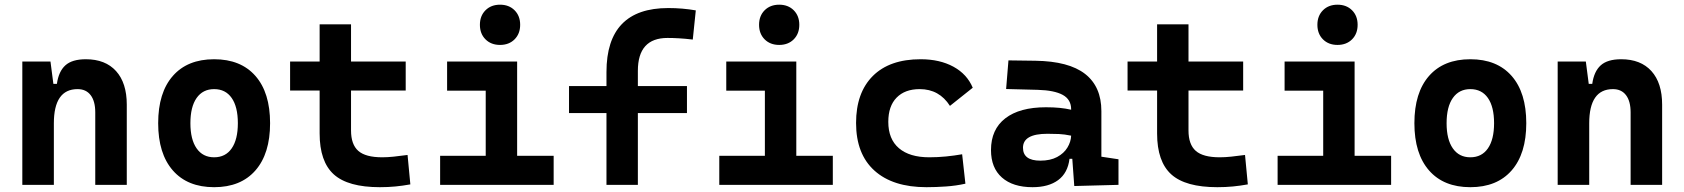

<svg xmlns="http://www.w3.org/2000/svg" viewBox="-20 -776 7071 806"><path d="M379.9 0V-304.2Q379.9 -351.1 360.6 -376.5Q341.3 -401.9 305.7 -401.9Q206.1 -401.9 206.1 -258.3V0H73.7V-517.6H191.9L204.1 -423.8H218.8Q226.1 -476.1 254.4 -501.7Q282.7 -527.3 340.3 -527.3Q422.4 -527.3 467.3 -477.5Q512.2 -427.7 512.2 -336.9V0Z M878.9 9.8Q767.1 9.8 705.6 -60.5Q644 -130.9 644 -258.8Q644 -387.2 705.6 -457.3Q767.1 -527.3 878.9 -527.3Q990.7 -527.3 1052.2 -457.3Q1113.8 -387.2 1113.8 -258.8Q1113.8 -130.9 1052.2 -60.5Q990.7 9.8 878.9 9.8ZM878.9 -115.7Q926.8 -115.7 952.6 -153.1Q978.5 -190.4 978.5 -258.8Q978.5 -327.6 952.6 -364.7Q926.8 -401.9 878.9 -401.9Q831.5 -401.9 805.4 -364.7Q779.3 -327.6 779.3 -258.8Q779.3 -190.4 805.4 -153.1Q831.5 -115.7 878.9 -115.7Z M1574.7 9.8Q1440.9 9.8 1381.3 -43.9Q1321.8 -97.7 1321.8 -215.8V-396H1197.8V-517.6H1321.8V-673.8H1453.6V-517.6H1683.1V-396H1453.6V-228.5Q1453.6 -169.4 1484.1 -142.6Q1514.6 -115.7 1584.5 -115.7Q1606.9 -115.7 1632.6 -118.4Q1658.2 -121.1 1690.9 -125.5L1702.6 -2Q1670.4 3.9 1639.9 6.8Q1609.4 9.8 1574.7 9.8Z M1827.6 0V-122.1H2019V-395.5H1856.9V-517.6H2150.9V-122.1H2304.2V0ZM2079.1 -587.4Q2041.5 -587.4 2018.1 -610.8Q1994.6 -634.3 1994.6 -671.9Q1994.6 -709.5 2018.1 -732.9Q2041.5 -756.3 2079.1 -756.3Q2116.7 -756.3 2140.1 -732.9Q2163.6 -709.5 2163.6 -671.9Q2163.6 -634.3 2140.1 -610.8Q2116.7 -587.4 2079.1 -587.4Z M2525.9 0V-301.3H2368.7V-414.6H2525.9V-473.6Q2525.9 -742.2 2785.2 -742.2Q2845.2 -742.2 2900.9 -732.4L2888.2 -609.9Q2855.5 -613.8 2830.3 -615.2Q2805.2 -616.7 2782.2 -616.7Q2657.7 -616.7 2657.7 -478.5V-414.6H2863.8V-301.3H2657.7V0Z M2999.5 0V-122.1H3190.9V-395.5H3028.8V-517.6H3322.8V-122.1H3476.1V0ZM3251 -587.4Q3213.4 -587.4 3189.9 -610.8Q3166.5 -634.3 3166.5 -671.9Q3166.5 -709.5 3189.9 -732.9Q3213.4 -756.3 3251 -756.3Q3288.6 -756.3 3312 -732.9Q3335.4 -709.5 3335.4 -671.9Q3335.4 -634.3 3312 -610.8Q3288.6 -587.4 3251 -587.4Z M3869.1 9.8Q3728 9.8 3650.9 -59.8Q3573.7 -129.4 3573.7 -259.8Q3573.7 -386.7 3644 -457Q3714.4 -527.3 3844.7 -527.3Q3924.8 -527.3 3982.2 -496.1Q4039.6 -464.8 4063.5 -407.7L3967.8 -331.5Q3922.9 -401.9 3840.8 -401.9Q3778.8 -401.9 3743.9 -366.2Q3709 -330.6 3709 -264.6Q3709 -191.9 3753.7 -153.8Q3798.3 -115.7 3880.9 -115.7Q3916 -115.7 3950.9 -119.1Q3985.8 -122.6 4019 -128.4L4032.7 -4.9Q3993.2 3.9 3951.2 6.8Q3909.2 9.8 3869.1 9.8Z M4489.7 4.9 4481.4 -109.4H4469.7Q4462.4 -49.8 4422.1 -20Q4381.8 9.8 4314.5 9.8Q4231.9 9.8 4186 -30.8Q4140.1 -71.3 4140.1 -146Q4140.1 -232.9 4200.2 -279.3Q4260.3 -325.7 4370.6 -325.7Q4402.8 -325.7 4428 -323.2Q4453.1 -320.8 4476.6 -315.4V-316.9Q4476.6 -358.4 4441.2 -377.7Q4405.8 -397 4335.9 -398.9L4203.6 -402.3L4213.4 -522.5L4326.2 -521Q4466.8 -519 4535.2 -465.6Q4603.5 -412.1 4603.5 -309.6V-118.2L4675.3 -107.4V0ZM4476.6 -206.5Q4448.2 -212.4 4425.3 -213.4Q4402.3 -214.4 4377 -214.4Q4274.4 -214.4 4274.4 -155.8Q4274.4 -101.6 4347.2 -101.6Q4389.2 -101.6 4417.7 -116.9Q4446.3 -132.3 4460.9 -156.5Q4475.6 -180.7 4476.6 -206.5Z M5090.3 9.8Q4956.5 9.8 4897 -43.9Q4837.4 -97.7 4837.4 -215.8V-396H4713.4V-517.6H4837.4V-673.8H4969.2V-517.6H5198.7V-396H4969.2V-228.5Q4969.2 -169.4 4999.8 -142.6Q5030.3 -115.7 5100.1 -115.7Q5122.6 -115.7 5148.2 -118.4Q5173.8 -121.1 5206.5 -125.5L5218.3 -2Q5186 3.9 5155.5 6.8Q5125 9.8 5090.3 9.8Z M5343.3 0V-122.1H5534.7V-395.5H5372.6V-517.6H5666.5V-122.1H5819.8V0ZM5594.7 -587.4Q5557.1 -587.4 5533.7 -610.8Q5510.3 -634.3 5510.3 -671.9Q5510.3 -709.5 5533.7 -732.9Q5557.1 -756.3 5594.7 -756.3Q5632.3 -756.3 5655.8 -732.9Q5679.2 -709.5 5679.2 -671.9Q5679.2 -634.3 5655.8 -610.8Q5632.3 -587.4 5594.7 -587.4Z M6152.3 9.8Q6040.5 9.8 5979 -60.5Q5917.5 -130.9 5917.5 -258.8Q5917.5 -387.2 5979 -457.3Q6040.5 -527.3 6152.3 -527.3Q6264.2 -527.3 6325.7 -457.3Q6387.2 -387.2 6387.2 -258.8Q6387.2 -130.9 6325.7 -60.5Q6264.2 9.8 6152.3 9.8ZM6152.3 -115.7Q6200.2 -115.7 6226.1 -153.1Q6252 -190.4 6252 -258.8Q6252 -327.6 6226.1 -364.7Q6200.2 -401.9 6152.3 -401.9Q6105 -401.9 6078.9 -364.7Q6052.7 -327.6 6052.7 -258.8Q6052.7 -190.4 6078.9 -153.1Q6105 -115.7 6152.3 -115.7Z M6825.2 0V-304.2Q6825.2 -351.1 6805.9 -376.5Q6786.6 -401.9 6751 -401.9Q6651.4 -401.9 6651.4 -258.3V0H6519V-517.6H6637.2L6649.4 -423.8H6664.1Q6671.4 -476.1 6699.7 -501.7Q6728 -527.3 6785.6 -527.3Q6867.7 -527.3 6912.6 -477.5Q6957.5 -427.7 6957.5 -336.9V0Z"/></svg>

Font: Cascadia Code NF
Style: Bold
Weight: 700
Monospace: yes
Designer: Aaron Bell
Foundry: Saja Typeworks
Version: Version 2404.023; ttfautohint (v1.8.4)